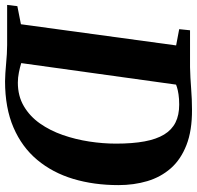

<svg xmlns="http://www.w3.org/2000/svg" viewBox="-42 -761 800 780"><g transform="rotate(90 358.0 -371.0)"><path d="M91 -743H241Q283.5 -744 327.5 -747.5Q371.5 -751 413.5 -751Q498.5 -751.5 557.2 -728.5Q616 -705.5 651.8 -664.8Q687.5 -624 703.8 -569.5Q720 -515 720 -452Q720 -352.5 694.8 -268.5Q669.5 -184.5 617.5 -122.2Q565.5 -60 486 -25.8Q406.5 8.5 298 8.5Q283.5 8.5 265 7.2Q246.5 6 226.8 4.2Q207 2.5 187.8 1.2Q168.5 0 151 0H-12L-7 -41.5L66.5 -56L152.5 -686.5L86.5 -699ZM220 -26 202 -65.5Q208 -62.5 224.5 -57.2Q241 -52 262.2 -47.8Q283.5 -43.5 303.5 -43.5Q358 -43.5 399.2 -67.8Q440.5 -92 469.5 -133.2Q498.5 -174.5 516.5 -226.2Q534.5 -278 543 -333.8Q551.5 -389.5 551.5 -442Q551.5 -509.5 542.5 -558Q533.5 -606.5 514.5 -637.8Q495.5 -669 465.5 -684Q435.5 -699 393 -699Q369 -699 351.2 -696.2Q333.5 -693.5 321.8 -689.8Q310 -686 302.5 -682L315 -709.5Z"/></g></svg>

Font: Merriweather 48pt ExtraBold
Style: Italic
Weight: 800
Italic angle: -7.8°
Version: Version 2.101